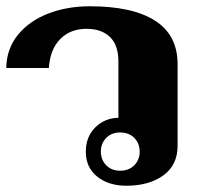

<svg xmlns="http://www.w3.org/2000/svg" viewBox="-29 -583 642 613"><path d="M245 -99Q245 -146 275 -176Q305 -206 349 -207V-387Q349 -439 322 -465Q295 -491 247 -491Q196 -491 163.5 -458.5Q131 -426 127 -366H-9Q-8 -427 28 -471.5Q64 -516 124.5 -539.5Q185 -563 258 -563Q394 -563 466 -517Q538 -471 538 -378V-118Q538 -56 492.5 -23Q447 10 374 10Q318 10 281.5 -19Q245 -48 245 -99ZM417 -99Q417 -125 400 -142.5Q383 -160 354 -160Q327 -160 310 -142.5Q293 -125 293 -99Q293 -73 310 -55.5Q327 -38 354 -38Q383 -38 400 -55.5Q417 -73 417 -99Z"/></svg>

Font: Taviraj ExtraBold
Style: Regular
Weight: 800
Designer: Katatrad Team
Foundry: CadsonDemak
Version: Version 1.001